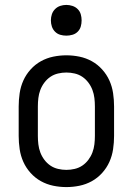

<svg xmlns="http://www.w3.org/2000/svg" viewBox="-20 -753 540 781"><path d="M250 8Q223 8 196.5 2.5Q170 -3 146.5 -16Q123 -29 104.5 -49.5Q86 -70 75 -94.5Q64 -119 60 -146Q56 -173 56 -200V-320Q56 -347 60 -374Q64 -401 75 -425.5Q86 -450 104.5 -470.5Q123 -491 146.5 -504Q170 -517 196.5 -522.5Q223 -528 250 -528Q277 -528 303.5 -522.5Q330 -517 353.5 -504Q377 -491 395.5 -470.5Q414 -450 425 -425.5Q436 -401 440 -374Q444 -347 444 -320V-200Q444 -173 440 -146Q436 -119 425 -94.5Q414 -70 395.5 -49.5Q377 -29 353.5 -16Q330 -3 303.5 2.5Q277 8 250 8ZM250 -62Q267 -62 284 -66Q301 -70 315 -79.5Q329 -89 339.5 -103Q350 -117 356 -133Q362 -149 364 -166Q366 -183 366 -200V-320Q366 -337 364 -354Q362 -371 356 -387Q350 -403 339.5 -417Q329 -431 315 -440.5Q301 -450 284 -454Q267 -458 250 -458Q233 -458 216 -454Q199 -450 185 -440.5Q171 -431 160.5 -417Q150 -403 144 -387Q138 -371 136 -354Q134 -337 134 -320V-200Q134 -183 136 -166Q138 -149 144 -133Q150 -117 160.5 -103Q171 -89 185 -79.5Q199 -70 216 -66Q233 -62 250 -62ZM250 -608Q237 -608 225 -611.5Q213 -615 204 -624Q195 -633 191 -645Q187 -657 187 -670Q187 -683 191 -695Q195 -707 204 -716Q213 -725 225 -729Q237 -733 250 -733Q262 -733 274.5 -729Q287 -725 296 -716Q305 -707 308.5 -695Q312 -683 312 -670Q312 -657 308.5 -645Q305 -633 296 -624Q287 -615 274.5 -611.5Q262 -608 250 -608Z"/></svg>

Font: Huly
Style: Regular
Weight: 400
Designer: Belleve Invis
Foundry: Belleve Invis
Version: Version 33.2.5; ttfautohint (v1.8.4)